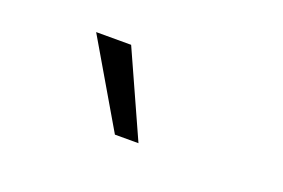

<svg xmlns="http://www.w3.org/2000/svg" viewBox="-42 -843 584 396"><g transform="rotate(20 250.0 -644.5)"><path d="M225.4 -551.3 116.7 -736.8H193.5L277.1 -551.3Z"/></g></svg>

Font: Nunito Sans 12pt ExtraLight Condensed
Style: Regular
Weight: 200
Width: 3
Version: Version 3.101;gftools[0.9.27]